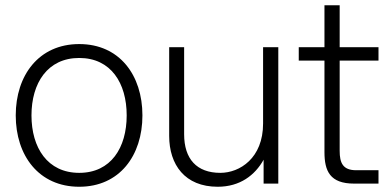

<svg xmlns="http://www.w3.org/2000/svg" viewBox="-20 -700 1489 732"><path d="M282 12C436 12 523 -107 523 -260C523 -413 436 -532 282 -532C128 -532 40 -413 40 -260C40 -107 128 12 282 12ZM100 -260C100 -383 161 -479 282 -479C403 -479 463 -383 463 -260C463 -137 403 -41 282 -41C161 -41 100 -137 100 -260Z M682 -188V-520H625V-182C625 -72 685 12 810 12C895 12 952 -32 985 -91V0H1041V-520H983V-229C983 -97 894 -41 820 -41C730 -41 682 -94 682 -188Z M1217 -680V-520H1119V-469H1217V-120C1217 -48 1238 0 1330 0H1423V-51H1338C1287 -51 1275 -79 1275 -125V-469H1423V-520H1275V-680Z"/></svg>

Font: Aspekta 250
Style: Regular
Weight: 250
Designer: Ivo Dolenc
Version: Version 2.000